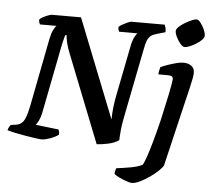

<svg xmlns="http://www.w3.org/2000/svg" viewBox="-72 -815 1182 1081"><g transform="rotate(5 519.0 -274.5)"><path d="M186 0Q176 0 150.5 -3.5Q125 -7 93 -12.5Q61 -18 32.5 -24Q4 -30 -11 -35Q-5 -55 5 -66L35 -70Q52 -73 64.5 -82.5Q77 -92 86.5 -115.5Q96 -139 105 -184L179 -565Q186 -600 196 -619.5Q206 -639 213 -644H119Q117 -648 114.5 -655.5Q112 -663 113 -672Q120 -679 134 -686.5Q148 -694 162 -699Q176 -704 182 -704H346L567 -146Q568 -188 572.5 -224Q577 -260 587 -308L637 -561Q643 -595 653.5 -616Q664 -637 671 -642H567Q565 -646 562.5 -653Q560 -660 561 -669Q568 -676 582.5 -684Q597 -692 611 -698Q625 -704 630 -704H819Q821 -699 824.5 -688Q828 -677 827 -662L782 -649Q759 -643 746.5 -633.5Q734 -624 726.5 -606Q719 -588 713 -554L642 -195Q628 -128 624.5 -88.5Q621 -49 621 -34Q598 -17 560.5 -9Q523 -1 496 0L303 -488Q287 -527 280.5 -555Q274 -583 275 -596H266Q265 -590 260.5 -575Q256 -560 250 -530L175 -147Q169 -120 160 -103Q151 -86 145 -79L275 -64Q277 -60 279 -51.5Q281 -43 280 -35Q260 -20 231 -10Q202 0 186 0ZM711 200Q702 200 680.5 192.5Q659 185 638.5 175Q618 165 611 158Q611 150 613.5 138.5Q616 127 618 125Q653 121 695.5 113.5Q738 106 764 93Q772 81 784.5 45Q797 9 812 -45Q827 -99 843 -164Q851 -201 860 -240.5Q869 -280 876 -314.5Q883 -349 887 -372.5Q891 -396 891 -402Q891 -414 883 -418Q875 -422 861 -422H808Q808 -434 811 -445.5Q814 -457 816 -464Q831 -471 855.5 -479.5Q880 -488 904 -494Q928 -500 941 -500Q971 -500 988.5 -486.5Q1006 -473 1006 -448Q1006 -437 1002.5 -417Q999 -397 992 -368L884 87Q879 97 859.5 116Q840 135 813 154Q786 173 758.5 186.5Q731 200 711 200ZM942 -588Q931 -588 917.5 -603.5Q904 -619 894 -639.5Q884 -660 884 -674Q884 -684 897 -697Q910 -710 929.5 -721.5Q949 -733 967 -741Q985 -749 995 -749Q1006 -749 1018.5 -733Q1031 -717 1040 -696.5Q1049 -676 1049 -662Q1049 -650 1036.5 -637.5Q1024 -625 1005.5 -613.5Q987 -602 969.5 -595Q952 -588 942 -588Z"/></g></svg>

Font: Texturina
Style: Bold Italic
Weight: 700
Italic angle: -11°
Designer: Guillermo Torres Carreño
Foundry: Omnibus-Type
Version: Version 1.002; ttfautohint (v1.8.3)